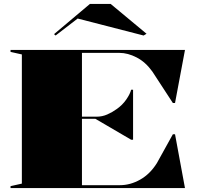

<svg xmlns="http://www.w3.org/2000/svg" viewBox="-20 -964 1027 984"><path d="M34 0V-10L92 -23V-685L34 -698V-708H928L877 -436H866L761 -597Q726 -646 680.5 -669.5Q635 -693 592 -693H400V-366H475Q504 -366 530 -377.5Q556 -389 578 -405Q608 -426 627.5 -454.5Q647 -483 652 -504H662V-248H652L469 -355H400V-15H595Q648 -15 698.5 -43.5Q749 -72 784 -128L866 -276H877L928 0ZM265 -782 257 -789 441 -944H547L731 -791L716 -782L378 -869Z"/></svg>

Font: Kalnia SemiExpanded SemiBold
Style: Regular
Weight: 600
Width: 6
Designer: Frida Medrano
Foundry: Frida Medrano
Version: Version 1.105